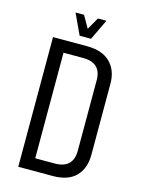

<svg xmlns="http://www.w3.org/2000/svg" viewBox="-123 -891 710 961"><g transform="rotate(15 232.5 -410.0)"><path d="M69 -672H245Q325 -672 366 -631Q407 -590 407 -521V-153Q407 -82 367 -41Q327 0 247 0H69ZM336 -155V-520Q336 -610 241 -610H140V-63H241Q336 -63 336 -155ZM196 -713 146 -820H190L226 -757L262 -820H306L255 -713Z"/></g></svg>

Font: Khand
Style: Regular
Weight: 400
Designer: Devanagari: Sanchit Sawaria, Jyotish Sonowal; Latin: Satya Rajpurohit
Foundry: Indian Type Foundry
Version: Version 1.101;PS 1.0;hotconv 1.0.78;makeotf.lib2.5.61930; tt